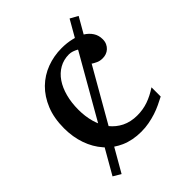

<svg xmlns="http://www.w3.org/2000/svg" viewBox="-187 -660 841 841"><g transform="rotate(-45 233.0 -239.5)"><path d="M70.8 82 35.6 61 101.1 -53.2Q98.6 -56.2 96.2 -58.6Q66.4 -92.3 50.3 -138.2Q34.2 -184.1 34.2 -237.8Q34.2 -300.8 53.7 -348.6Q73.2 -396.5 106.4 -429Q139.6 -461.4 183.3 -477.8Q227.1 -494.1 274.9 -494.1Q307.6 -494.1 335.9 -487.3Q342.3 -485.8 347.7 -484.4L391.6 -561L427.7 -541L385.7 -467.8Q406.2 -455.1 418 -437Q430.2 -418.5 430.2 -394Q430.2 -379.4 425 -368.4Q419.9 -357.4 411.6 -349.9Q403.3 -342.3 392.8 -338.6Q382.3 -335 371.1 -335Q354.5 -335 342.3 -340.6Q330.1 -346.2 320.8 -352.1V-354L179.2 -106.9Q199.7 -81.5 229.5 -66.4Q260.7 -50.8 301.8 -50.8Q336.9 -50.8 368.4 -61.8Q399.9 -72.8 432.1 -94.2V-37.1Q415 -28.3 396.2 -19.3Q377.4 -10.3 356.2 -3.4Q335 3.4 311.8 7.8Q288.6 12.2 263.2 12.2Q210.4 12.2 168 -6.3Q149.4 -14.6 132.8 -25.9ZM320.8 -439Q310.5 -444.8 299.6 -448.5Q288.6 -452.1 278.8 -452.1Q245.6 -452.1 219 -437Q192.4 -421.9 174.1 -395Q155.8 -368.2 146 -331.3Q136.2 -294.4 136.2 -251Q136.2 -209.5 146.5 -172.9Q150.4 -159.7 155.3 -147.9L320.8 -437Z"/></g></svg>

Font: Charis SIL Am
Style: Regular
Weight: 400
Foundry: SIL International
Version: Version 5.000